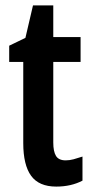

<svg xmlns="http://www.w3.org/2000/svg" viewBox="-20 -680 343 710"><path d="M223 -87Q237 -87 252 -91Q267 -95 285 -101V-12Q243 10 188 10Q124 10 95 -30Q66 -70 66 -151V-451H14V-511L74 -540L102 -660H177V-543H278V-451H177V-153Q177 -120 187 -103.5Q197 -87 223 -87Z"/></svg>

Font: Noto Sans Gujarati UI ExtraCondensed SemiBold
Style: Regular
Weight: 600
Width: 2
Designer: Jelle Bosma - Monotype Design Team, Universal Thirst
Foundry: Monotype Imaging Inc.
Version: Version 2.106; ttfautohint (v1.8.4.7-5d5b)